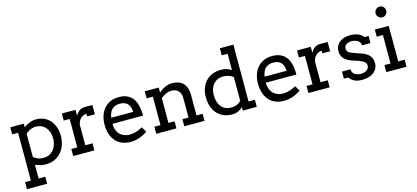

<svg xmlns="http://www.w3.org/2000/svg" viewBox="-74 -1368 4790 2207"><g transform="rotate(-15 2321.5 -265.0)"><path d="M314.9 -438Q279.8 -438 247.3 -423.8Q214.8 -409.7 190.9 -384.8V-110.8Q207 -94.2 237.1 -81.1Q267.1 -67.9 312 -67.9Q343.3 -67.9 372.1 -80.1Q400.9 -92.3 422.9 -116.5Q444.8 -140.6 458 -176.3Q471.2 -211.9 471.2 -258.8Q471.2 -301.8 458.7 -335Q446.3 -368.2 425 -391.1Q403.8 -414.1 375.5 -426Q347.2 -438 314.9 -438ZM28.8 -506.3H189.9V-463.9Q222.2 -488.8 260.3 -503.4Q298.3 -518.1 338.9 -518.1Q388.7 -518.1 430.2 -499.5Q471.7 -481 501.7 -447.3Q531.7 -413.6 548.3 -366.5Q564.9 -319.3 564.9 -262.2Q564.9 -201.2 546.4 -150.9Q527.8 -100.6 494.9 -64.7Q461.9 -28.8 416.5 -8.8Q371.1 11.2 316.9 11.2Q278.3 11.2 248.3 3.2Q218.3 -4.9 190.9 -17.6V146H270V230H29.8V146H99.1V-422.4H28.8Z M1006.8 -398.9H914.1V-430.2Q897.9 -430.2 881.1 -424.1Q864.3 -418 849.6 -405.5Q835 -393.1 824 -373.8Q813 -354.5 808.1 -328.1V-84H894V0H641.6V-84H712.9V-422.4H641.6V-506.3H804.7V-436Q813.5 -451.7 824.5 -465.1Q835.4 -478.5 848.9 -488.5Q862.3 -498.5 878.7 -504.2Q895 -509.8 914.1 -509.8Q939.5 -509.8 961.9 -509.8Q984.4 -509.8 1006.8 -508.8Z M1314.9 -442.9Q1283.2 -442.9 1259.5 -433.8Q1235.8 -424.8 1219.2 -408Q1202.6 -391.1 1192.6 -366.7Q1182.6 -342.3 1177.7 -312H1439.9Q1438 -340.3 1430.9 -364.3Q1423.8 -388.2 1409.2 -405.8Q1394.5 -423.3 1371.6 -433.1Q1348.6 -442.9 1314.9 -442.9ZM1172.9 -241.2Q1172.9 -219.7 1176 -201.9Q1179.2 -184.1 1185.1 -168Q1203.1 -119.1 1242.9 -94.5Q1282.7 -69.8 1333 -69.8Q1372.6 -69.8 1409.9 -80.8Q1447.3 -91.8 1488.3 -115.2L1524.9 -53.2Q1475.1 -19 1424.8 -2.4Q1374.5 14.2 1320.3 14.2Q1269 14.2 1225.3 -2.9Q1181.6 -20 1150.1 -53.7Q1118.7 -87.4 1100.8 -137.7Q1083 -188 1083 -254.9Q1083 -309.1 1098.1 -357.2Q1113.3 -405.3 1143.3 -441.2Q1173.3 -477.1 1217.8 -498Q1262.2 -519 1321.3 -519Q1378.4 -519 1416.7 -501.7Q1455.1 -484.4 1479.2 -455.8Q1503.4 -427.2 1515.9 -390.6Q1528.3 -354 1533.2 -315.9Q1535.6 -297.4 1536.4 -278.3Q1537.1 -259.3 1537.1 -241.2Z M1963.9 -84H2036.6V-314.9Q2036.6 -373 2007.1 -403.1Q1977.5 -433.1 1922.9 -433.1Q1891.1 -433.1 1858.9 -418Q1826.7 -402.8 1797.9 -380.4V-84H1870.1V0H1629.9V-84H1702.6V-422.4H1628.9V-506.3H1794.9V-446.8Q1811.5 -460.9 1829.8 -473.4Q1848.1 -485.8 1868.2 -495.1Q1888.2 -504.4 1909.7 -509.8Q1931.2 -515.1 1954.6 -515.1Q1995.1 -515.1 2027.8 -503.9Q2060.5 -492.7 2083.7 -469.7Q2106.9 -446.8 2119.4 -410.9Q2131.8 -375 2131.8 -326.2V-84H2204.1V0H1963.9Z M2542 -67.9Q2563 -67.9 2581.1 -71.8Q2599.1 -75.7 2613.8 -82.3Q2628.4 -88.9 2640.1 -97.7Q2651.9 -106.4 2660.2 -115.7V-398.9Q2635.7 -419.4 2604 -428.7Q2572.3 -438 2539.1 -438Q2506.8 -438 2478.5 -426Q2450.2 -414.1 2429 -391.1Q2407.7 -368.2 2395.5 -335Q2383.3 -301.8 2383.3 -258.8Q2383.3 -211.9 2395 -176.3Q2406.7 -140.6 2427.7 -116.5Q2448.7 -92.3 2478 -80.1Q2507.3 -67.9 2542 -67.9ZM2590.8 -760.3H2752V-676.3H2751V-84H2826.2V0H2660.2V-41.5Q2635.7 -16.6 2603.5 -2.7Q2571.3 11.2 2530.3 11.2Q2479 11.2 2434.8 -6.6Q2390.6 -24.4 2358.2 -58.8Q2325.7 -93.3 2307.4 -143.3Q2289.1 -193.4 2289.1 -257.8Q2289.1 -316.4 2306.6 -364.5Q2324.2 -412.6 2356.4 -446.5Q2388.7 -480.5 2434.1 -499.3Q2479.5 -518.1 2535.2 -518.1Q2571.8 -518.1 2602.1 -510Q2632.3 -502 2660.2 -481.9V-676.3H2590.8Z M3140.1 -442.9Q3108.4 -442.9 3084.7 -433.8Q3061 -424.8 3044.4 -408Q3027.8 -391.1 3017.8 -366.7Q3007.8 -342.3 3002.9 -312H3265.1Q3263.2 -340.3 3256.1 -364.3Q3249 -388.2 3234.4 -405.8Q3219.7 -423.3 3196.8 -433.1Q3173.8 -442.9 3140.1 -442.9ZM2998 -241.2Q2998 -219.7 3001.2 -201.9Q3004.4 -184.1 3010.3 -168Q3028.3 -119.1 3068.1 -94.5Q3107.9 -69.8 3158.2 -69.8Q3197.8 -69.8 3235.1 -80.8Q3272.5 -91.8 3313.5 -115.2L3350.1 -53.2Q3300.3 -19 3250 -2.4Q3199.7 14.2 3145.5 14.2Q3094.2 14.2 3050.5 -2.9Q3006.8 -20 2975.3 -53.7Q2943.8 -87.4 2926 -137.7Q2908.2 -188 2908.2 -254.9Q2908.2 -309.1 2923.3 -357.2Q2938.5 -405.3 2968.5 -441.2Q2998.5 -477.1 3043 -498Q3087.4 -519 3146.5 -519Q3203.6 -519 3241.9 -501.7Q3280.3 -484.4 3304.4 -455.8Q3328.6 -427.2 3341.1 -390.6Q3353.5 -354 3358.4 -315.9Q3360.8 -297.4 3361.6 -278.3Q3362.3 -259.3 3362.3 -241.2Z M3806.2 -398.9H3713.4V-430.2Q3697.3 -430.2 3680.4 -424.1Q3663.6 -418 3648.9 -405.5Q3634.3 -393.1 3623.3 -373.8Q3612.3 -354.5 3607.4 -328.1V-84H3693.4V0H3440.9V-84H3512.2V-422.4H3440.9V-506.3H3604V-436Q3612.8 -451.7 3623.8 -465.1Q3634.8 -478.5 3648.2 -488.5Q3661.6 -498.5 3678 -504.2Q3694.3 -509.8 3713.4 -509.8Q3738.8 -509.8 3761.2 -509.8Q3783.7 -509.8 3806.2 -508.8Z M4178.2 -370.1Q4178.2 -390.6 4168.7 -405.3Q4159.2 -419.9 4144 -429Q4128.9 -438 4110.4 -442.4Q4091.8 -446.8 4074.2 -446.8Q4054.2 -446.8 4037.8 -442.4Q4021.5 -438 4009.8 -429.4Q3998 -420.9 3991.7 -408.9Q3985.4 -397 3985.4 -381.8Q3985.4 -356.4 4000.7 -341.3Q4016.1 -326.2 4052.2 -314Q4076.7 -305.7 4100.8 -296.9Q4125 -288.1 4149.4 -279.8Q4211.9 -258.3 4240.7 -222.4Q4269.5 -186.5 4269.5 -136.2Q4269.5 -102.5 4256.3 -74.7Q4243.2 -46.9 4218.5 -27.1Q4193.8 -7.3 4159.2 3.4Q4124.5 14.2 4081.5 14.2Q4022.5 14.2 3985.4 -4.6Q3948.2 -23.4 3928.2 -54.2H3877.4V-138.2H3978.5Q3978.5 -115.7 3987.5 -100.1Q3996.6 -84.5 4011.5 -75Q4026.4 -65.4 4045.2 -61.3Q4064 -57.1 4083.5 -57.1Q4103 -57.1 4120.6 -62Q4138.2 -66.9 4151.4 -76.2Q4164.6 -85.4 4172.4 -98.6Q4180.2 -111.8 4180.2 -128.9Q4180.2 -152.3 4165.5 -167.7Q4150.9 -183.1 4127 -194.1Q4103 -205.1 4073 -214.4Q4043 -223.6 4012.2 -234.9Q3956.5 -255.4 3927 -290Q3897.5 -324.7 3897.5 -372.1Q3897.5 -403.3 3909.4 -430.2Q3921.4 -457 3944.1 -476.6Q3966.8 -496.1 3999.5 -507.1Q4032.2 -518.1 4074.2 -518.1Q4104 -518.1 4128.4 -513.2Q4152.8 -508.3 4172.4 -499.8Q4191.9 -491.2 4206.3 -479.5Q4220.7 -467.8 4230.5 -454.1H4278.3V-370.1Z M4423.3 -685.1Q4423.3 -697.8 4428.5 -709.2Q4433.6 -720.7 4442.1 -729.2Q4450.7 -737.8 4462.4 -742.9Q4474.1 -748 4487.3 -748Q4500 -748 4511.5 -742.9Q4522.9 -737.8 4531.5 -729.2Q4540 -720.7 4545.2 -709.2Q4550.3 -697.8 4550.3 -685.1Q4550.3 -671.9 4545.2 -660.2Q4540 -648.4 4531.5 -639.4Q4522.9 -630.4 4511.5 -625.2Q4500 -620.1 4487.3 -620.1Q4474.1 -620.1 4462.4 -625.2Q4450.7 -630.4 4442.1 -639.4Q4433.6 -648.4 4428.5 -660.2Q4423.3 -671.9 4423.3 -685.1ZM4366.7 -506.3H4527.8V-505.9H4532.2V-84H4608.4V0H4368.2V-84H4440.4V-422.4H4366.7Z"/></g></svg>

Font: Twentytwelve Slab
Style: TwentytwelveSlab
Weight: 400
Designer: Domenico Catapano
Version: Version 1.00 2012